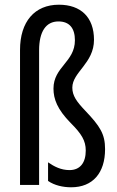

<svg xmlns="http://www.w3.org/2000/svg" viewBox="-20 -785 497 815"><path d="M379 -616C379 -712 323 -765 230 -765C127 -765 65 -693 65 -573V0H146V-571C146 -651 175 -694 228 -694C275 -694 298 -665 298 -614C298 -522 207 -501 207 -409C207 -365 223 -321 280 -263C326 -217 344 -188 344 -146C344 -94 320 -63 275 -63C239 -63 210 -78 184 -96V-17C211 2 248 10 282 10C374 10 426 -51 426 -152C426 -216 405 -249 341 -316C305 -354 287 -379 287 -413C287 -479 379 -516 379 -616Z"/></svg>

Font: Noto Sans Myanmar UI ExtraCondensed
Style: Regular
Weight: 400
Width: 2
Designer: Monotype Design Team
Foundry: Monotype Imaging Inc.
Version: Version 2.103